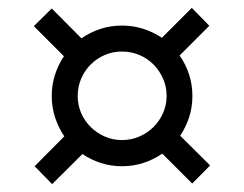

<svg xmlns="http://www.w3.org/2000/svg" viewBox="-20 -580 620 488"><path d="M468.5 -113.5 392.5 -189.5Q370.5 -174.5 344.8 -166Q319 -157.5 290 -157.5Q261.5 -157.5 236.2 -165.8Q211 -174 189.5 -188.5L112.5 -112L68 -157.5L143.5 -233.5Q128.5 -255.5 120 -281.5Q111.5 -307.5 111.5 -336Q111.5 -364.5 119.8 -390Q128 -415.5 142.5 -437L66 -513.5L111.5 -558.5L187 -482.5Q209 -498 235 -506.5Q261 -515 290 -515Q318.5 -515 344 -506.8Q369.5 -498.5 391.5 -484L467.5 -560L512 -514.5L436.5 -439Q452 -417 460.5 -391Q469 -365 469 -336Q469 -307.5 460.8 -282.2Q452.5 -257 438 -235L514 -159.5ZM177.5 -336Q177.5 -313 186.2 -292.8Q195 -272.5 210.5 -257.2Q226 -242 246.2 -233Q266.5 -224 290 -224Q313.5 -224 334.2 -233Q355 -242 370.2 -257.2Q385.5 -272.5 394.5 -292.8Q403.5 -313 403.5 -336Q403.5 -359.5 394.5 -380Q385.5 -400.5 370.2 -416Q355 -431.5 334.2 -440.2Q313.5 -449 290 -449Q266.5 -449 246.2 -440.2Q226 -431.5 210.5 -416Q195 -400.5 186.2 -380Q177.5 -359.5 177.5 -336Z"/></svg>

Font: Lato
Style: Regular
Weight: 400
Designer: Lukasz Dziedzic with Adam Twardoch and Botio Nikoltchev
Foundry: tyPoland Lukasz Dziedzic
Version: Version 2.010; 2014-09-01; http://www.latofonts.com/; ttfaut